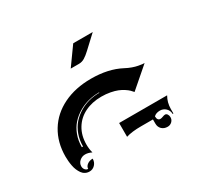

<svg xmlns="http://www.w3.org/2000/svg" viewBox="-111 -798 863 815"><g transform="rotate(-30 320.0 -391.0)"><path d="M58.6 -244.1Q58.6 -313.7 90.8 -366.6Q123 -419.4 181.8 -448Q240.5 -476.6 317.4 -476.6Q401.4 -476.6 461.2 -445.1Q476.8 -436.8 491.9 -431.4Q507.1 -426 518.7 -424Q530.3 -421.9 536.6 -421.1Q543 -420.4 548.1 -420.4L449.7 -335.2Q444.1 -342 437.6 -348.4Q431.2 -354.7 419.3 -362.4Q407.5 -370.1 393.8 -375.6Q380.1 -381.1 360.1 -384.9Q340.1 -388.7 317.4 -388.7Q271.5 -388.7 236.2 -371.2Q200.9 -353.8 181 -320.8Q161.1 -287.8 161.1 -244.1Q161.1 -222.2 166.5 -202.4Q150.6 -210.7 135 -210.7Q119.4 -210.7 107.7 -200.3Q95.9 -189.9 95.9 -174.6Q95.9 -164.8 101.8 -157.8Q107.7 -150.9 116 -150.9Q116 -162.6 127.2 -170.9Q138.4 -179.2 154.3 -179.2Q154.3 -161.9 143.1 -150Q131.8 -138.2 116 -138.2Q104.7 -138.2 95.5 -143.1Q86.2 -147.9 80.1 -156.6Q74 -165.3 69.6 -175.7Q65.2 -186 62.9 -198.5Q60.5 -210.9 59.6 -221.9Q58.6 -232.9 58.6 -244.1ZM138.7 -244.1H144.5Q144.5 -275.1 154.3 -302Q164.1 -328.9 180.8 -347.9Q197.5 -366.9 219.7 -380.5Q241.9 -394 267 -400.6Q292 -407.2 318.4 -407.2V-409.2Q291.5 -409.2 265.7 -402.6Q240 -396 216.9 -382.3Q193.8 -368.7 176.5 -349.5Q159.2 -330.3 148.9 -303.1Q138.7 -275.9 138.7 -244.1ZM327.1 -186.3V-253.9H562.3Q546.9 -227.3 546.9 -195.3V-173.8H543Q543 -190.4 531.2 -201.8Q519.5 -213.1 502.9 -213.1Q484.1 -213.1 472.9 -202.4Q472.9 -181.6 488 -181.4Q493.2 -181.4 500.9 -184.4Q508.5 -187.5 513.7 -187.5Q519.8 -187.5 524 -181.3Q528.3 -175 528.3 -166.3Q528.3 -154.1 519.4 -145.5Q510.5 -137 498 -137Q480.7 -137 469.8 -147.5Q459 -158 459 -174.8V-195.3H400.4Q355 -195.3 327.1 -186.3ZM264.6 -556.6 326.7 -643.3Q327.4 -644.5 329.3 -644.5H423.3L361.8 -587.2Q345.9 -572.3 333 -564.5Q320.1 -556.6 305.2 -556.6Z"/></g></svg>

Font: AgreloyInT3
Style: Medium
Weight: 400
Designer: gluk
Foundry: gluk
Version: Version 0.27